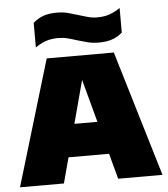

<svg xmlns="http://www.w3.org/2000/svg" viewBox="-55 -856 792 906"><g transform="rotate(-5 340.5 -403.0)"><path d="M3 0 181.5 -595H499.5L678 0H468L330 -513H348L211 0ZM170 -121 214.5 -276H465L509.5 -121ZM432 -648Q403.5 -648 379 -654.5Q354.5 -661 331 -668Q310 -675 288.8 -680.5Q267.5 -686 244 -686Q211 -686 186 -677.5Q161 -669 135 -651V-767.5Q158 -787.5 184.2 -796.8Q210.5 -806 248 -806Q277 -806 301.5 -799.5Q326 -793 349 -785.5Q370.5 -779 391.8 -773Q413 -767 436 -767Q469.5 -767 494.5 -775.8Q519.5 -784.5 545 -802V-685.5Q523 -666 496.2 -657Q469.5 -648 432 -648Z"/></g></svg>

Font: Encode Sans SC Condensed Thin Black
Style: Regular
Weight: 900
Version: Version 3.002